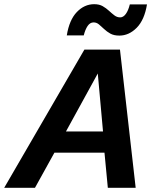

<svg xmlns="http://www.w3.org/2000/svg" viewBox="-69 -897 736 917"><path d="M-49 0 334 -660H504L579 0H446L430 -168H191L98 0ZM246 -269H423L398 -546ZM633 -876Q621 -802 584 -764.5Q547 -727 501 -727Q475 -727 458 -736.5Q441 -746 428 -758.5Q415 -771 403.5 -780.5Q392 -790 378 -790Q361 -790 349.5 -773Q338 -756 331 -728H250Q262 -802 298 -839.5Q334 -877 381 -877Q405 -877 421.5 -867.5Q438 -858 451.5 -845.5Q465 -833 477.5 -823.5Q490 -814 505 -814Q520 -814 532 -830.5Q544 -847 551 -876Z"/></svg>

Font: Kantumruy Pro SemiBold
Style: Italic
Weight: 600
Italic angle: -13°
Version: Version 1.002